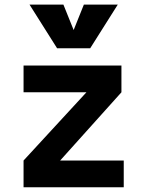

<svg xmlns="http://www.w3.org/2000/svg" viewBox="-20 -796 626 816"><path d="M182.1 -54.2 80.1 -113.8 400.4 -461.4 496.1 -403.8ZM80.1 0V-113.8H505.9V0ZM80.1 -403.8V-517.6H496.1V-403.8ZM222.7 -590.8 105.5 -776.4H249.5L297.9 -656.2H288.1L336.4 -776.4H480.5L363.3 -590.8Z"/></svg>

Font: Cascadia Code
Style: Regular
Weight: 400
Monospace: yes
Designer: Aaron Bell
Foundry: Saja Typeworks
Version: Version 2106.017